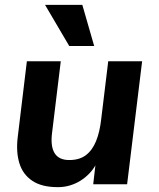

<svg xmlns="http://www.w3.org/2000/svg" viewBox="-20 -761 656 793"><path d="M567 -508 505 0H365L374 -78Q364 -60 348 -43.5Q332 -27 312 -14.5Q292 -2 268.5 5Q245 12 219 12Q152 12 113 -14.5Q74 -41 60 -87Q46 -133 53 -193L91 -508H231L195 -212Q188 -157 205.5 -128.5Q223 -100 266 -100Q308 -100 334.5 -120Q361 -140 376.5 -177.5Q392 -215 398 -269L427 -508ZM266 -571 166 -741H320L369 -571Z"/></svg>

Font: Inclusive Sans
Style: Italic
Weight: 400
Italic angle: -7°
Designer: Olivia King
Foundry: Olivia King
Version: Version 2.004